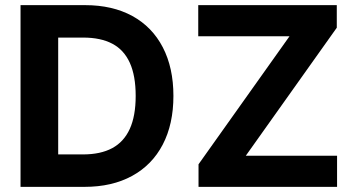

<svg xmlns="http://www.w3.org/2000/svg" viewBox="-20 -727 1382 747"><path d="M125.3 0V-126.2H302.5Q371.3 -126.2 416.5 -150.6Q461.8 -174.9 484.9 -225.4Q507.9 -275.9 507.9 -353.9Q507.9 -432.1 485.1 -482.6Q462.2 -533.1 417 -556.9Q371.8 -580.8 303.5 -580.8H121.9V-707H311.1Q417.5 -707 494.8 -664.8Q572.1 -622.5 613.4 -542.9Q654.7 -463.3 654.7 -353.9Q654.7 -244.1 613.2 -164.6Q571.7 -85 493.8 -42.5Q415.9 0 308.9 0ZM206.4 0H59.9V-707H206.4ZM752.4 -87.8 1106.3 -585.8H751.3V-707H1290.3V-619.2L936.4 -121.2H1291.4V0H752.4Z"/></svg>

Font: Pretendard JP Variable
Style: Regular
Weight: 400
Designer: Base glyphs from Inter by Rasmus Andersson; Hangul glyphs from Noto Sans CJK(Source Han Sans) by Jang Soo-young and Kang
Foundry: Kil Hyung-jin
Version: Version 1.307;Glyphs 3.2 (3192)